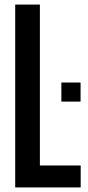

<svg xmlns="http://www.w3.org/2000/svg" viewBox="-20 -820 386 840"><path d="M46.5 0V-800H154.5V-96H333V0ZM248.5 -375.5V-459H332.5V-375.5Z"/></svg>

Font: Big Shoulders Display Thin
Style: Bold
Weight: 700
Version: Version 2.002